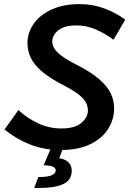

<svg xmlns="http://www.w3.org/2000/svg" viewBox="-20 -721 643 937"><path d="M2 -89 70 -184Q110 -146 164.5 -120Q219 -94 279 -94Q346 -94 377.5 -121.5Q409 -149 409 -181Q409 -201 400 -219.5Q391 -238 365 -259Q339 -280 286 -307Q219 -342 181.5 -375Q144 -408 129 -441.5Q114 -475 114 -511Q114 -561 144 -604.5Q174 -648 231.5 -674.5Q289 -701 370 -701Q432 -701 490 -679.5Q548 -658 591 -625L534 -527Q496 -556 449.5 -576.5Q403 -597 352 -597Q294 -597 264.5 -573Q235 -549 235 -519Q235 -502 244.5 -485.5Q254 -469 278.5 -450Q303 -431 350 -407Q423 -370 463.5 -335Q504 -300 520.5 -265Q537 -230 537 -192Q537 -138 507.5 -91.5Q478 -45 420 -17Q362 11 276 11Q193 11 124 -17Q55 -45 2 -89ZM147 196 167 143Q216 143 234 133.5Q252 124 252 111Q252 102 243.5 95.5Q235 89 214 87L193 85L236 -15L292 -9L269 51Q297 55 313.5 70.5Q330 86 330 111Q330 159 288 177.5Q246 196 183 196Z"/></svg>

Font: Radio Canada Medium
Style: Italic
Weight: 500
Italic angle: -12°
Designer: Charles Daoud, Etienne Aubert Bonn, Alexandre Saumier Demers, Jacques Le Bailly
Foundry: Radio-Canada
Version: Version 2.104; ttfautohint (v1.8.4.7-5d5b);gftools[0.9.28.de